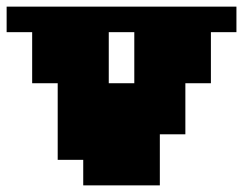

<svg xmlns="http://www.w3.org/2000/svg" viewBox="-97 -559 733 579"><path d="M77 -77V-308H0V-462H-77V-539H616V-462H539V-308H462V-154H385V0H154V-77ZM308 -308V-462H231V-308Z"/></svg>

Font: Coral Pixels
Style: Regular
Weight: 400
Designer: Tanukizamurai
Foundry: TanukiFont
Version: Version 1.000; ttfautohint (v1.8.4.7-5d5b)